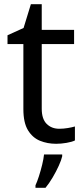

<svg xmlns="http://www.w3.org/2000/svg" viewBox="-20 -679 401 920"><path d="M264 -62Q284 -62 305 -65.5Q326 -69 339 -73V-6Q325 1 299 5.5Q273 10 249 10Q207 10 171.5 -4.5Q136 -19 114 -55Q92 -91 92 -156V-468H16V-510L93 -545L128 -659H180V-536H335V-468H180V-158Q180 -109 203.5 -85.5Q227 -62 264 -62ZM278 70Q274 88 261.5 115.5Q249 143 232.5 171Q216 199 198 221H150V209Q158 192 166.5 165.5Q175 139 182 110.5Q189 82 191 61H278Z"/></svg>

Font: Noto Sans Georgian
Style: Regular
Weight: 400
Designer: Monotype Design Team, Akaki Razmadze
Foundry: Google LLC
Version: Version 2.002